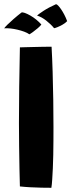

<svg xmlns="http://www.w3.org/2000/svg" viewBox="-28 -883 339 912"><path d="M216 9Q196.5 9 169.8 8.5Q143 8 115.8 6.5Q88.5 5 66.5 2.5Q65.5 -30 64.5 -80.8Q63.5 -131.5 62.8 -189Q62 -246.5 62 -298.5Q62 -378.5 63.2 -469.5Q64.5 -560.5 66.5 -658Q75 -658.5 93.5 -658.8Q112 -659 135.2 -659.8Q158.5 -660.5 180.2 -660.8Q202 -661 217 -661Q220 -607.5 222 -542.2Q224 -477 225 -409Q226 -341 226 -278.5Q226 -247.5 225.8 -214Q225.5 -180.5 225 -147.5Q224.5 -114.5 223 -84.5Q221.5 -54.5 220 -30.2Q218.5 -6 216 9ZM74 -823.5Q79 -825.5 90.2 -821.5Q101.5 -817.5 116 -809.2Q130.5 -801 144.2 -789.8Q158 -778.5 168.5 -766.5Q163.5 -759.5 151.5 -749.2Q139.5 -739 127.8 -730.5Q116 -722 111.5 -720Q102 -727 87 -732.5Q72 -738 55 -742Q38 -746 21.8 -747.8Q5.5 -749.5 -8 -748.5Q-5.5 -753 6.2 -764.8Q18 -776.5 36 -792.2Q54 -808 74 -823.5ZM238 -863Q242 -863 248.5 -856.2Q255 -849.5 262.5 -838.5Q270 -827.5 277.5 -813.2Q285 -799 291 -782.5Q282 -773 269 -765.8Q256 -758.5 244.8 -754Q233.5 -749.5 229 -749Q221 -759 211.2 -768.2Q201.5 -777.5 191.2 -785.5Q181 -793.5 170.2 -799.5Q159.5 -805.5 148 -809Q153 -814.5 178 -831Q203 -847.5 238 -863Z"/></svg>

Font: Grandstander Thin
Style: Bold
Weight: 700
Version: Version 1.200